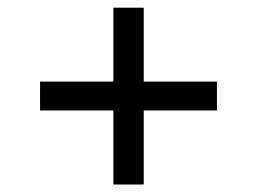

<svg xmlns="http://www.w3.org/2000/svg" viewBox="-20 -538 683 510"><path d="M281.2 -47.9V-517.6H361.8V-47.9ZM86.4 -244.6V-321.3H556.2V-244.6Z"/></svg>

Font: Inter 24pt
Style: Regular
Weight: 400
Designer: Rasmus Andersson
Foundry: rsms
Version: Version 4.001;git-66647c0bb